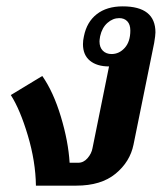

<svg xmlns="http://www.w3.org/2000/svg" viewBox="-20 -584 516 604"><path d="M14 -285 113 -345Q148 -295 171.5 -217Q195 -139 199 -72H226Q243 -72 255.5 -86.5Q268 -101 271 -118L323 -375Q285 -375 263 -393Q241 -411 241 -445Q241 -457 244 -470Q253 -515 284.5 -539.5Q316 -564 366 -564Q469 -564 469 -482Q469 -473 465 -449L400 -129Q389 -75 343.5 -37.5Q298 0 220 0H93Q92 -76 67.5 -158Q43 -240 14 -285ZM390 -488Q390 -507 380.5 -517Q371 -527 355 -527Q335 -527 318 -512Q301 -497 295 -470Q293 -458 293 -454Q293 -435 303.5 -424.5Q314 -414 331 -414Q355 -414 372.5 -433.5Q390 -453 390 -488Z"/></svg>

Font: Trirong SemiBold
Style: Italic
Weight: 600
Italic angle: -12°
Designer: Katatrad Team
Foundry: CadsonDemak
Version: Version 1.001